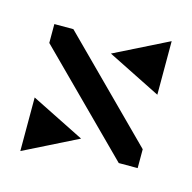

<svg xmlns="http://www.w3.org/2000/svg" viewBox="-82 -643 676 676"><g transform="rotate(15 256.0 -305.0)"><path d="M463.4 -97.7H394.5L48.8 -442.9V-511.7H118.2L463.4 -166.5ZM268.1 -462.9 463.4 -560.5V-365.2ZM48.8 -48.8V-244.1L244.1 -146.5Z"/></g></svg>

Font: BabelStone Centaurian
Style: Regular
Weight: 400
Designer: Andrew West
Foundry: BabelStone
Version: Version 1.01 November 6, 2013